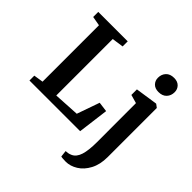

<svg xmlns="http://www.w3.org/2000/svg" viewBox="-256 -1010 1468 1468"><g transform="rotate(45 478.0 -276.0)"><path d="M34.5 -52.5 111.5 -64.5V-674.5L35.5 -688V-743H354V-688L260.5 -674.5V-64L470 -76L534.5 -259.5L614.5 -249L582.5 0H34.5ZM663.5 -473V-533L840.5 -559.5H845.5L871.5 -540V-9Q871.5 71.5 841.2 128.5Q811 185.5 764.2 214.2Q717.5 243 670 243Q655 243 638.8 241.8Q622.5 240.5 617.5 238.5L611.5 186Q621.5 186 635.8 183.5Q650 181 664 174.5Q701 158 717 107.2Q733 56.5 733 -32.5L732.5 -453.5ZM793.5 -635Q756 -635 735 -656.5Q714 -678 714 -709.5Q714 -747 737 -771.8Q760 -796.5 802.5 -796.5H803.5Q841 -796.5 862 -775Q883 -753.5 883 -722Q883 -684.5 860 -659.8Q837 -635 794.5 -635Z"/></g></svg>

Font: Merriweather Text
Style: Bold
Weight: 700
Designer: Eben Sorkin
Foundry: Eben Sorkin
Version: Version 2.100